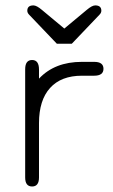

<svg xmlns="http://www.w3.org/2000/svg" viewBox="-20 -677 414 704"><path d="M243.2 -516.6H188.5L86.9 -623Q80.1 -629.9 80.1 -637.7Q80.1 -657.2 102.5 -657.2Q114.3 -657.2 133.8 -640.6L215.8 -572.3L297.9 -640.6Q317.4 -657.2 329.1 -657.2Q351.6 -657.2 351.6 -637.7Q351.6 -629.9 344.7 -623ZM280.3 -399.4Q204.1 -399.4 163.6 -354.5Q123 -309.6 123 -225.6V-26.4Q123 6.8 97.7 6.8Q72.3 6.8 72.3 -26.4V-422.9Q72.3 -457 97.7 -457Q123 -457 123 -421.9V-388.7Q180.7 -450.2 280.3 -450.2H325.2Q359.4 -450.2 359.4 -424.8Q359.4 -399.4 325.2 -399.4Z"/></svg>

Font: Jura
Style: Book
Weight: 400
Version: Version 2.5